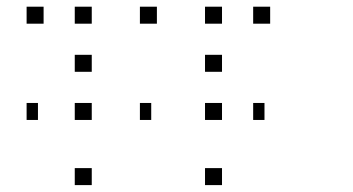

<svg xmlns="http://www.w3.org/2000/svg" viewBox="-20 -603 1040 565"><path d="M633.3 -108.3V-58.3H583.3V-108.3ZM250 -108.3V-58.3H200V-108.3ZM758.3 -300V-250H725V-300ZM633.3 -300V-250H583.3V-300ZM425 -300V-250H391.7V-300ZM250 -300V-250H200V-300ZM91.7 -300V-250H58.3V-300ZM633.3 -441.7V-391.7H583.3V-441.7ZM250 -441.7V-391.7H200V-441.7ZM775 -583.3V-533.3H725V-583.3ZM633.3 -583.3V-533.3H583.3V-583.3ZM441.7 -583.3V-533.3H391.7V-583.3ZM250 -583.3V-533.3H200V-583.3ZM108.3 -583.3V-533.3H58.3V-583.3Z"/></svg>

Font: 0xA000-Boxes
Style: Boxes
Weight: 400
Version: Version 0.1